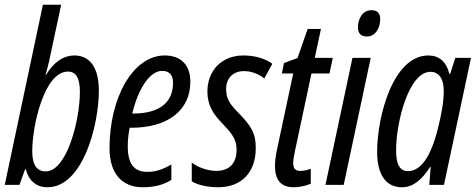

<svg xmlns="http://www.w3.org/2000/svg" viewBox="-21 -780 2009 810"><path d="M179 10C328 10 396 -250 396 -398C396 -495 358 -546 293 -546C246 -546 205 -517 173 -464H171C177 -484 182 -504 186 -521L237 -760H160L-1 0H61L85 -66H88C99 -20 131 10 179 10ZM172 -57C134 -57 115 -85 115 -141C115 -254 167 -478 265 -478C300 -478 316 -451 316 -392C316 -273 261 -57 172 -57Z M581 10C627 10 667 1 702 -21V-86C663 -64 636 -55 600 -55C545 -55 518 -88 518 -163C518 -189 521 -216 526 -241H533C689 -241 782 -316 782 -435C782 -508 740 -546 674 -546C541 -546 441 -370 441 -154C441 -49 493 10 581 10ZM540 -301H537C562 -406 611 -481 663 -481C695 -481 709 -462 709 -431C709 -353 659 -301 540 -301Z M899 10C1000 10 1058 -55 1058 -155C1058 -222 1036 -251 983 -306C943 -346 933 -369 933 -405C933 -450 962 -480 1008 -480C1038 -480 1069 -469 1094 -449L1128 -511C1099 -532 1057 -546 1006 -546C911 -546 854 -479 854 -394C854 -337 877 -299 921 -255C966 -208 977 -185 977 -147C977 -90 945 -59 891 -59C855 -59 812 -75 788 -94V-15C810 -1 852 10 899 10Z M1217 10C1239 10 1268 5 1290 -5V-68C1276 -62 1258 -59 1246 -59C1224 -59 1216 -70 1216 -93C1216 -106 1220 -126 1224 -146L1293 -470H1369L1383 -536H1307L1333 -658H1277L1234 -535L1177 -514L1168 -470H1216L1148 -151C1142 -123 1139 -99 1139 -80C1139 -24 1162 10 1217 10Z M1527 -626C1561 -626 1583 -659 1583 -700C1583 -725 1570 -737 1546 -737C1508 -737 1489 -700 1489 -665C1489 -639 1502 -626 1527 -626ZM1352 0H1429L1543 -536H1466Z M1675 10C1722 10 1759 -22 1794 -76H1796L1790 0H1852L1966 -536H1900L1878 -468H1875C1862 -520 1831 -546 1786 -546C1637 -546 1570 -288 1570 -139C1570 -43 1607 10 1675 10ZM1700 -58C1666 -58 1650 -86 1650 -145C1650 -267 1704 -477 1795 -477C1830 -477 1851 -448 1851 -398C1851 -353 1843 -304 1827 -240C1805 -151 1767 -58 1700 -58Z"/></svg>

Font: Noto Sans ExtraCondensed
Style: Italic
Weight: 400
Width: 2
Italic angle: -12°
Designer: Monotype Design Team
Foundry: Monotype Imaging Inc.
Version: Version 2.013